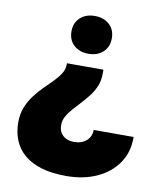

<svg xmlns="http://www.w3.org/2000/svg" viewBox="-84 -620 745 881"><g transform="rotate(10 289.0 -179.0)"><path d="M368 -316V-297Q368 -266 357.5 -240Q347 -214 330 -192Q313 -170 294.5 -150Q276 -130 259 -111Q242 -92 231.5 -73Q221 -54 221 -32Q221 -11 230 3.5Q239 18 255 26Q271 34 292 34Q328 34 350 14.5Q372 -5 372 -36H558Q559 33 524.5 84.5Q490 136 428 165Q366 194 283 194Q217 194 168.5 179.5Q120 165 88 138Q56 111 40.5 73Q25 35 25 -11Q25 -50 37.5 -81Q50 -112 69.5 -138Q89 -164 111.5 -186Q134 -208 153.5 -228Q173 -248 185.5 -268Q198 -288 198 -310V-316ZM287 -552Q329 -552 355 -528Q381 -504 381 -464Q381 -424 355 -400Q329 -376 287 -376Q245 -376 219 -400Q193 -424 193 -464Q193 -504 219 -528Q245 -552 287 -552Z"/></g></svg>

Font: Mona Sans ExtraLight Black
Style: Regular
Weight: 900
Version: Version 2.000